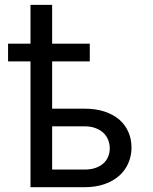

<svg xmlns="http://www.w3.org/2000/svg" viewBox="-20 -782 640 802"><path d="M355 -525.4V-599.6H197.8V-761.7H107.4V-599.6H13.7V-525.4H107.4V0H332Q379.4 0 416 -12.7Q452.6 -25.4 478 -47.9Q502.9 -70.3 516.1 -100.6Q529.3 -130.9 529.3 -166Q529.3 -201.2 516.1 -231Q502.9 -260.7 478 -282.7Q452.6 -304.2 416 -316.2Q379.4 -328.1 332 -328.1H197.8V-525.4ZM197.8 -254.4H332Q360.4 -254.4 380.4 -246.3Q400.4 -238.3 413.6 -225.6Q426.3 -212.4 432.4 -195.8Q438.5 -179.2 438.5 -162.6Q438.5 -145 432.4 -129.2Q426.3 -113.3 413.6 -101.1Q400.4 -88.4 380.4 -81.1Q360.4 -73.7 332 -73.7H197.8Z"/></svg>

Font: Roboto Mono
Style: Regular
Weight: 400
Monospace: yes
Designer: Google
Version: Version 3.000